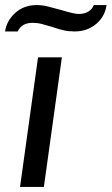

<svg xmlns="http://www.w3.org/2000/svg" viewBox="-36 -737 440 757"><path d="M208 -511 137 0H43L114 -511ZM258 -613Q235 -613 215 -617.5Q195 -622 169 -631Q143 -639 127 -643Q111 -647 93 -647Q49 -647 34 -613H-16Q-10 -655 24 -686Q58 -717 109 -717Q130 -717 150.5 -712Q171 -707 207 -697Q256 -682 274 -682Q319 -682 334 -717H384Q378 -672 343 -642.5Q308 -613 258 -613Z"/></svg>

Font: Chivo
Style: Italic
Weight: 400
Italic angle: -8.05°
Designer: Hector Gatti
Foundry: Omnibus-Type
Version: Version 1.007